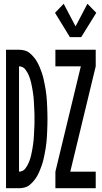

<svg xmlns="http://www.w3.org/2000/svg" viewBox="-20 -999 540 1019"><path d="M12 0V-735H81Q96 -735 111 -731Q126 -727 138 -717Q150 -707 160 -695Q170 -683 177.5 -669.5Q185 -656 191 -641.5Q197 -627 202 -612.5Q207 -598 210.5 -583Q214 -568 217 -552.5Q220 -537 222.5 -522Q225 -507 226.5 -491.5Q228 -476 229 -460.5Q230 -445 230.5 -429.5Q231 -414 231.5 -398.5Q232 -383 232 -368Q232 -352 231.5 -336.5Q231 -321 230.5 -305.5Q230 -290 229 -274.5Q228 -259 226.5 -243.5Q225 -228 222.5 -213Q220 -198 217 -182.5Q214 -167 210.5 -152Q207 -137 202 -122.5Q197 -108 191 -93.5Q185 -79 177.5 -65.5Q170 -52 160 -40Q150 -28 138 -18Q126 -8 111 -4Q96 0 81 0ZM81 -88Q90 -88 99 -92Q108 -96 114 -104Q120 -112 125 -120.5Q130 -129 133.5 -138Q137 -147 140 -156Q143 -165 145 -174.5Q147 -184 149 -193.5Q151 -203 152.5 -212.5Q154 -222 155.5 -232Q157 -242 158 -251.5Q159 -261 159.5 -270.5Q160 -280 160.5 -289.5Q161 -299 161.5 -309Q162 -319 162.5 -328.5Q163 -338 163 -348Q163 -358 163 -367Q163 -377 163 -387Q163 -397 162.5 -406.5Q162 -416 161.5 -426Q161 -436 160.5 -445.5Q160 -455 159.5 -464.5Q159 -474 158 -483.5Q157 -493 155.5 -503Q154 -513 152.5 -522.5Q151 -532 149 -541.5Q147 -551 145 -560.5Q143 -570 140 -579Q137 -588 133.5 -597Q130 -606 125 -614.5Q120 -623 114 -631Q108 -639 99 -643Q90 -647 81 -647ZM351 -802 272 -931 318 -979 381 -859 444 -979 491 -931 411 -802ZM274 0V-88L409 -647H274V-735H488V-647L353 -88H488V0Z"/></svg>

Font: Zed Mono Semibold
Style: Regular
Weight: 600
Monospace: yes
Designer: Belleve Invis
Foundry: Belleve Invis
Version: Version 1.0.0; ttfautohint (v1.8.4)